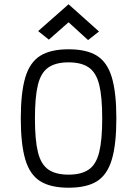

<svg xmlns="http://www.w3.org/2000/svg" viewBox="-20 -862 640 896"><path d="M300 14Q216 14 167.5 -16.5Q119 -47 98 -118Q77 -189 77 -309Q77 -430 98 -500.5Q119 -571 167.5 -601.5Q216 -632 300 -632Q385 -632 433 -601.5Q481 -571 502 -500.5Q523 -430 523 -309Q523 -189 502 -118Q481 -47 433 -16.5Q385 14 300 14ZM300 -47Q360 -47 394.5 -71Q429 -95 443 -152Q457 -209 457 -309Q457 -410 443 -466.5Q429 -523 394.5 -547Q360 -571 300 -571Q240 -571 205.5 -547Q171 -523 157 -466.5Q143 -410 143 -309Q143 -209 157 -152Q171 -95 205.5 -71Q240 -47 300 -47ZM391 -675 300 -758 208 -677 158 -717 300 -842 442 -715Z"/></svg>

Font: Victor Mono Thin Light
Style: Regular
Weight: 300
Monospace: yes
Version: Version 1.561;gftools[0.9.30]